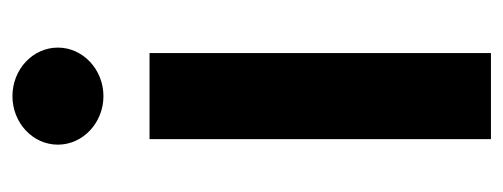

<svg xmlns="http://www.w3.org/2000/svg" viewBox="-269 -536 805 307"><g transform="rotate(-90 133.5 -382.5)"><path d="M64.5 0H202.1V-545.9H64.5ZM133.3 -619.6C175.8 -619.6 210.9 -652.3 210.9 -692.4C210.9 -732.9 175.8 -765.1 133.3 -765.1C90.8 -765.1 55.7 -732.9 55.7 -692.4C55.7 -652.3 90.8 -619.6 133.3 -619.6Z"/></g></svg>

Font: Raveo SemiBold
Style: Regular
Weight: 600
Designer: Jakub Foglar, Rasmus Andersson (Inter)
Foundry: Jakubfoglar.com
Version: Version 1.100;Glyphs 3.2.3 (3260)